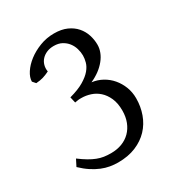

<svg xmlns="http://www.w3.org/2000/svg" viewBox="-150 -706 770 824"><g transform="rotate(-30 234.5 -294.0)"><path d="M402.8 -186Q402.8 -145 389.6 -108.4Q376.5 -71.8 350.6 -44.4Q324.7 -17.1 286.6 -1.2Q248.5 14.6 198.2 14.6Q179.2 14.6 159.2 11.2Q139.2 7.8 118.4 -0.7Q97.7 -9.3 76.4 -23.2Q55.2 -37.1 33.2 -58.1L49.8 -90.8Q71.8 -74.2 90.1 -63.5Q108.4 -52.7 124.8 -46.4Q141.1 -40 157.2 -37.6Q173.3 -35.2 191.9 -35.2Q221.7 -35.2 246.1 -44.4Q270.5 -53.7 288.1 -71.3Q305.7 -88.9 315.4 -113.8Q325.2 -138.7 325.2 -169.9Q325.2 -206.5 313.7 -232.2Q302.2 -257.8 284.2 -273.9Q266.1 -290 243.9 -297.1Q221.7 -304.2 200.2 -304.2Q193.4 -304.2 189.9 -304.2Q187 -304.2 184.3 -303.7Q181.6 -303.2 178 -302.7Q174.3 -302.2 167 -300.8L160.2 -330.1Q205.1 -342.3 231.9 -358.4Q258.8 -374.5 273.2 -391.8Q287.6 -409.2 292.2 -426.5Q296.9 -443.8 296.9 -459Q296.9 -475.6 291.7 -493.2Q286.6 -510.7 275.6 -524.9Q264.6 -539.1 248 -548.1Q231.4 -557.1 208 -557.1Q188.5 -557.1 173.1 -550.5Q157.7 -543.9 147.5 -532.7Q137.2 -521.5 133.1 -506.6Q128.9 -491.7 131.8 -475.1Q115.2 -466.8 100.1 -462.2Q85 -457.5 64 -456.1L50.8 -471.2Q50.8 -491.7 65.9 -514.9Q81.1 -538.1 106.4 -557.6Q131.8 -577.1 165.3 -590.1Q198.7 -603 235.8 -603Q272.5 -603 298.6 -591.3Q324.7 -579.6 341.6 -560.3Q358.4 -541 366.2 -516.8Q374 -492.7 374 -467.8Q374 -449.2 366.9 -431.2Q359.9 -413.1 346.4 -396.5Q333 -379.9 314 -365.7Q294.9 -351.6 271 -340.8Q298.8 -337.4 323 -324Q347.2 -310.5 364.7 -289.8Q382.3 -269 392.6 -242.4Q402.8 -215.8 402.8 -186Z"/></g></svg>

Font: Subset of Gentium
Style: Regular
Weight: 400
Designer: J. Victor Gaultney
Version: Version 1.02; 2005; OFL release